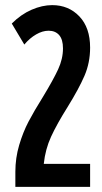

<svg xmlns="http://www.w3.org/2000/svg" viewBox="-20 -730 398 750"><path d="M148 -352Q188 -418 207 -459Q226 -500 226 -541Q226 -576 211 -593Q196 -610 170 -610Q146 -610 121 -595.5Q96 -581 75 -556L26 -638Q62 -674 103.5 -692Q145 -710 184 -710Q248 -710 290 -666Q332 -622 332 -544Q332 -485 310 -434Q288 -383 244 -312Q202 -245 179.5 -196Q157 -147 151 -90H332V0H40V-59Q40 -113 55 -163.5Q70 -214 91.5 -255Q113 -296 148 -352Z"/></svg>

Font: Piscolabis
Style: Regular
Weight: 400
Designer: Ariel Martín Pérez
Foundry: Tunera Type Foundry
Version: Version 1.000